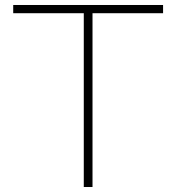

<svg xmlns="http://www.w3.org/2000/svg" viewBox="-20 -750 707 770"><path d="M316 0V-697H33V-730H634V-697H351V0Z"/></svg>

Font: M PLUS 1 Thin ExtraLight
Style: Regular
Weight: 250
Version: Version 1.001